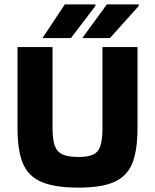

<svg xmlns="http://www.w3.org/2000/svg" viewBox="-20 -857 708 877"><path d="M608 -642V-269Q608 -171 584.5 -112Q561 -53 503 -26.5Q445 0 339 0Q229 0 168.5 -26.5Q108 -53 84 -112Q60 -171 60 -269V-642H220V-272Q220 -221 230 -192Q240 -163 266 -151.5Q292 -140 339 -140Q383 -140 406.5 -151.5Q430 -163 439 -192Q448 -221 448 -272V-642ZM416 -830 304 -683H174L276 -837H416ZM614 -830 482 -683H356L468 -837H614Z"/></svg>

Font: Bakbak One
Style: Regular
Weight: 400
Designer: Saumya Kishore and Sanchit Sawaria
Foundry: A Good Feeling
Version: Version 1.003; ttfautohint (v1.8.3)